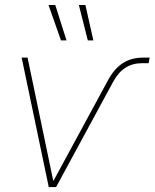

<svg xmlns="http://www.w3.org/2000/svg" viewBox="-20 -755 624 775"><path d="M176.8 0 67.4 -522.5H91.3L194.8 -25.9H196.3L416.5 -432.1Q441.4 -478 475.8 -500.2Q510.3 -522.5 559.1 -522.5H584L580.1 -500H554.7Q514.6 -500 486.1 -481.4Q457.5 -462.9 437 -425.3L206.5 0ZM334.5 -591.8 298.3 -734.9H324.7L356.9 -591.8ZM226.1 -591.8 175.8 -734.9H203.1L248.5 -591.8Z"/></svg>

Font: Inter 28pt Thin
Style: Italic
Weight: 250
Italic angle: -9.3988°
Designer: Rasmus Andersson
Foundry: rsms
Version: Version 4.001;git-66647c0bb